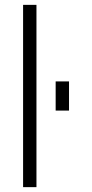

<svg xmlns="http://www.w3.org/2000/svg" viewBox="-20 -770 379 790"><path d="M75 0V-750H130V0ZM209 -315V-435H264V-315Z"/></svg>

Font: Mohave Light
Style: Regular
Weight: 300
Designer: Gumpita Rahayu
Foundry: Tokotype
Version: Version 2.003